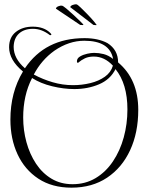

<svg xmlns="http://www.w3.org/2000/svg" viewBox="-20 -828 699 886"><path d="M310 38Q220 38 157 -3.5Q94 -45 61 -116Q28 -187 28 -276Q28 -402 86 -498Q22 -551 22 -610Q22 -656 53 -680.5Q84 -705 131 -705Q183 -705 212 -676Q217 -671 217 -668Q217 -666 214 -666Q211 -666 210 -666Q192 -680 172.5 -687.5Q153 -695 132 -695Q92 -695 68 -673.5Q44 -652 43 -612Q43 -558 95 -513Q189 -652 370 -652Q433 -652 476 -629Q525 -598 525 -540Q618 -462 618 -321Q618 -216 580.5 -135Q543 -54 474 -8Q405 38 310 38ZM317 -435Q358 -435 397 -444.5Q436 -454 464 -474Q492 -494 501 -525Q462 -567 413 -567Q389 -567 372 -559Q355 -551 340 -538Q335 -538 335 -545Q335 -559 349.5 -567.5Q364 -576 382.5 -580Q401 -584 414 -584Q436 -584 458 -578.5Q480 -573 502 -556Q486 -640 369 -640Q298 -640 231 -594Q171 -551 136 -484Q177 -462 223 -448.5Q269 -435 317 -435ZM315 22Q374 22 421 -6Q468 -34 501 -83Q534 -132 551 -194Q568 -256 568 -323Q568 -441 513 -509Q489 -461 437 -439Q385 -417 323 -417Q274 -417 220.5 -430Q167 -443 128 -468Q107 -427 97 -381.5Q87 -336 87 -286Q87 -227 102 -172Q117 -117 146 -73Q175 -29 217.5 -3.5Q260 22 315 22ZM411 -713 304 -795Q306 -802 316.5 -805.5Q327 -809 333 -808Q338 -807 352.5 -793Q367 -779 384.5 -761Q402 -743 414 -728.5Q426 -714 426 -713Q426 -711 411 -713ZM350 -713 238 -788Q239 -795 249 -799Q259 -803 265 -802Q270 -802 285.5 -789Q301 -776 319.5 -759Q338 -742 351.5 -728.5Q365 -715 365 -714Q365 -711 350 -713Z"/></svg>

Font: Updock
Style: Regular
Weight: 400
Designer: Robert E. Leuschke
Foundry: Robert E. Leuschke
Version: Version 1.010; ttfautohint (v1.8.4.7-5d5b)